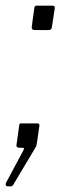

<svg xmlns="http://www.w3.org/2000/svg" viewBox="-31 -521 265 677"><path d="M-5 136Q-8 136 -10 132.5Q-12 129 -10 124L51 10Q54 4 53.5 2Q53 0 46 0H36Q32 0 29 -3Q26 -6 27 -9L37 -81Q38 -84 39 -85Q40 -86 44 -86H101Q105 -86 106.5 -84Q108 -82 108 -78L99 -16Q98 -9 96 -4L16 130Q14 134 11.5 135Q9 136 3 136H-5ZM92 -415Q85 -415 82.5 -418.5Q80 -422 81 -427L90 -493Q91 -498 93 -499.5Q95 -501 98 -501H154Q158 -501 160.5 -499Q163 -497 162 -491L152 -426Q151 -419 148.5 -417Q146 -415 138 -415H92Z"/></svg>

Font: Libre Franklin Thin ExtraLight
Style: Italic
Weight: 250
Italic angle: -8°
Version: Version 3.000